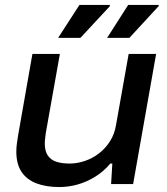

<svg xmlns="http://www.w3.org/2000/svg" viewBox="-20 -744 675 776"><path d="M220 12Q166 12 127 -3Q88 -18 67 -49.5Q46 -81 46 -131Q46 -146 48 -162Q50 -178 53 -196L111 -526H222L165 -206Q164 -195 162.5 -184.5Q161 -174 161 -164Q161 -133 173.5 -115Q186 -97 208.5 -90Q231 -83 261 -83Q292 -83 323 -93.5Q354 -104 380 -124Q406 -144 424.5 -173Q443 -202 449 -239L500 -526H611L518 0H429L434 -83H426Q398 -50 363.5 -29Q329 -8 292.5 2Q256 12 220 12ZM215 -591 301 -724H424V-719L305 -591ZM413 -591 498 -724H622L621 -719L503 -591Z"/></svg>

Font: Archivo SemiExpanded Medium
Style: Italic
Weight: 500
Width: 6
Italic angle: -10°
Designer: Hector Gatti
Foundry: Omnibus-Type
Version: Version 2.001